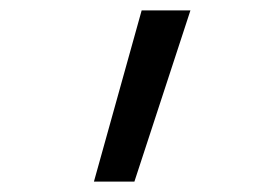

<svg xmlns="http://www.w3.org/2000/svg" viewBox="-20 -792 540 370"><path d="M161 -442 253 -772H347L239 -442Z"/></svg>

Font: Iosevka Fuck
Style: Regular
Weight: 400
Monospace: yes
Designer: Belleve Invis
Foundry: Belleve Invis
Version: Version 28.0.7; ttfautohint (v1.8.3)